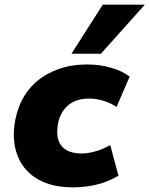

<svg xmlns="http://www.w3.org/2000/svg" viewBox="-20 -791 640 822"><path d="M291 11Q204 11 145 -22Q86 -55 59.5 -114Q33 -173 41 -249Q48 -310 72.5 -359Q97 -408 137.5 -442.5Q178 -477 232.5 -496Q287 -515 354 -515Q408 -515 457 -500.5Q506 -486 535 -463L479 -333Q456 -349 424.5 -359Q393 -369 361 -369Q330 -369 306 -360Q282 -351 265 -334Q248 -317 238 -294Q228 -271 226 -243Q220 -192 246.5 -163Q273 -134 329 -134Q359 -134 392 -144Q425 -154 452 -170L487 -39Q465 -25 433.5 -13Q402 -1 365.5 5Q329 11 291 11ZM286 -561 420 -771H600L412 -561Z"/></svg>

Font: Nunito Sans 8pt Black
Style: Italic
Weight: 900
Italic angle: -9°
Version: Version 3.101;gftools[0.9.27]